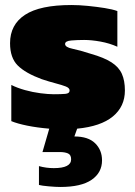

<svg xmlns="http://www.w3.org/2000/svg" viewBox="-20 -504 537 764"><path d="M220 240Q202 240 174 237.5Q146 235 135 232V157Q164 165 194 165Q263 165 263 130Q263 112 250.5 106.5Q238 101 218 101H149L176 8Q128 4 88.5 -4Q49 -12 25 -22V-166Q49 -154 79.5 -145.5Q110 -137 141 -133Q172 -129 194 -129Q223 -129 240 -130.5Q257 -132 257 -144Q257 -154 241.5 -160Q226 -166 201 -172.5Q176 -179 146 -189Q81 -213 50.5 -243.5Q20 -274 20 -332Q20 -406 79.5 -445Q139 -484 264 -484Q295 -484 330 -480.5Q365 -477 396.5 -472Q428 -467 447 -460V-318Q416 -332 380 -338.5Q344 -345 315 -345Q289 -345 264 -343Q239 -341 239 -329Q239 -316 268.5 -310Q298 -304 341 -290Q394 -275 423.5 -256Q453 -237 465 -210Q477 -183 477 -144Q477 -80 429 -40.5Q381 -1 287 8L276 39Q331 39 358.5 66Q386 93 386 134Q386 183 344.5 211.5Q303 240 220 240Z"/></svg>

Font: Kanit ExtraBold
Style: Regular
Weight: 800
Designer: Katatrad Team
Foundry: CadsonDemak
Version: Version 2.000; ttfautohint (v1.8.3)